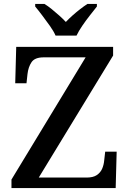

<svg xmlns="http://www.w3.org/2000/svg" viewBox="-20 -951 652 971"><path d="M38 0V-43L413 -661H201Q156 -661 139.5 -636.5Q123 -612 119 -576L114 -530H57L62 -714H552V-670L176 -53H418Q451 -53 469.5 -65.5Q488 -78 496.5 -97.5Q505 -117 507 -140L512 -184H570L565 0ZM261 -771Q251 -794 232 -820.5Q213 -847 193.5 -873Q174 -899 158 -918V-931H205Q223 -920 242 -904.5Q261 -889 279.5 -872.5Q298 -856 313 -840Q328 -856 346.5 -872.5Q365 -889 385 -904.5Q405 -920 422 -931H470V-918Q455 -899 434.5 -873Q414 -847 396 -820.5Q378 -794 367 -771Z"/></svg>

Font: Noto Serif Thai Medium
Style: Regular
Weight: 500
Version: Version 2.001